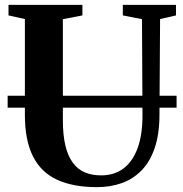

<svg xmlns="http://www.w3.org/2000/svg" viewBox="-20 -763 754 791"><path d="M380.5 8Q281.5 8 215.2 -22.5Q149 -53 115.8 -119Q82.5 -185 82.5 -290V-684.5L15 -699.5V-743H319.5V-699.5L239 -684V-269Q239 -207.5 249.2 -164Q259.5 -120.5 279.8 -93Q300 -65.5 329.2 -53Q358.5 -40.5 396.5 -40.5Q451 -40.5 489 -69.2Q527 -98 547 -153Q567 -208 567 -287L565 -684L486 -699.5V-743H705V-699.5L639.5 -684.5L637 -292Q637 -211 617.5 -153.8Q598 -96.5 563 -60.8Q528 -25 481.2 -8.5Q434.5 8 380.5 8ZM707.5 -368.5V-319.5H11.5V-368.5Z"/></svg>

Font: Merriweather 72pt
Style: Bold
Weight: 700
Version: Version 2.100